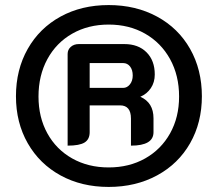

<svg xmlns="http://www.w3.org/2000/svg" viewBox="-20 -729 859 758"><path d="M43 -349Q43 -454 89.5 -536Q136 -618 219 -663.5Q302 -709 409 -709Q516 -709 600 -663.5Q684 -618 730.5 -536Q777 -454 777 -349Q777 -245 730.5 -163.5Q684 -82 600 -36.5Q516 9 409 9Q302 9 219 -36.5Q136 -82 89.5 -163.5Q43 -245 43 -349ZM687 -348Q687 -431 651.5 -495.5Q616 -560 553 -596Q490 -632 409 -632Q328 -632 265 -596Q202 -560 167 -495.5Q132 -431 132 -348Q132 -266 167 -202.5Q202 -139 265 -103.5Q328 -68 409 -68Q490 -68 553 -103.5Q616 -139 651.5 -202.5Q687 -266 687 -348ZM247 -516Q247 -533 259.5 -544Q272 -555 291 -555H471Q526 -555 558.5 -522.5Q591 -490 591 -435Q591 -404 575.5 -381Q560 -358 534 -347Q586 -324 586 -262V-207Q586 -154 497 -154V-261Q497 -313 454 -313H334V-207Q334 -179 314 -166.5Q294 -154 247 -154ZM466 -382Q482 -382 493 -396Q504 -410 504 -431Q504 -453 493.5 -466.5Q483 -480 466 -480H334V-382Z"/></svg>

Font: K2D Medium
Style: Regular
Weight: 500
Designer: Katatrad Aksorn Co.,Ltd.
Foundry: Cadson Demak Co.,Ltd.
Version: Version 1.000; ttfautohint (v1.6)